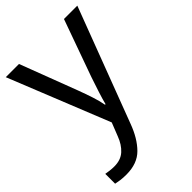

<svg xmlns="http://www.w3.org/2000/svg" viewBox="-228 -631 966 966"><g transform="rotate(-45 255.0 -148.0)"><path d="M1 -536H95L211 -231Q226 -191 238 -154.5Q250 -118 256 -85H260Q266 -110 279 -150.5Q292 -191 306 -232L415 -536H510L279 74Q251 150 206.5 195Q162 240 84 240Q60 240 42 237.5Q24 235 11 232V162Q22 164 37.5 166Q53 168 70 168Q116 168 144.5 142Q173 116 189 73L217 2Z"/></g></svg>

Font: Noto Sans Palmyrene
Style: Regular
Weight: 400
Designer: Monotype Design Team
Foundry: Monotype Imaging Inc.
Version: Version 2.001; ttfautohint (v1.8.4.7-5d5b)